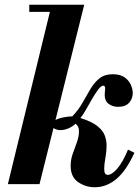

<svg xmlns="http://www.w3.org/2000/svg" viewBox="-20 -774 585 807"><path d="M13 0 197 -754H334L146 0ZM378 13Q340 13 308.5 -8.5Q277 -30 277 -77Q277 -104 286 -128.5Q295 -153 303.5 -177Q312 -201 312 -223Q312 -244 297 -254Q284 -241 266.5 -234Q249 -227 233 -227Q225 -227 218 -229.5Q211 -232 204 -236L212 -269Q227 -277 248.5 -281Q270 -285 284 -285Q310 -312 327 -342.5Q344 -373 360.5 -400.5Q377 -428 398.5 -445Q420 -462 454 -462Q485 -462 503.5 -449Q522 -436 530 -417.5Q538 -399 538 -383Q538 -360 523 -342.5Q508 -325 477 -325Q453 -325 436.5 -337.5Q420 -350 420 -375Q420 -383 421 -390.5Q422 -398 422 -402Q422 -408 420 -411Q418 -414 414 -414Q405 -414 393 -398Q381 -382 367.5 -359Q354 -336 341.5 -313.5Q329 -291 318 -278Q366 -263 389.5 -244Q413 -225 420.5 -204Q428 -183 428 -162Q428 -137 423 -110.5Q418 -84 418 -64Q418 -50 422 -44.5Q426 -39 433 -39Q450 -39 473 -65.5Q496 -92 518 -145L545 -132Q511 -57 469.5 -22Q428 13 378 13ZM103 -724V-754H322V-724Z"/></svg>

Font: Libre Bodoni
Style: Italic
Weight: 400
Italic angle: -13°
Designer: Pablo Impallari, Rodrigo Fuenzalida
Foundry: Impallari Type
Version: Version 2.005;gftools[0.9.23]